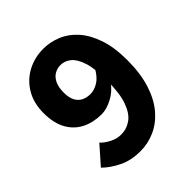

<svg xmlns="http://www.w3.org/2000/svg" viewBox="-184 -765 896 896"><g transform="rotate(-45 264.0 -317.5)"><path d="M228.8 12Q166.2 12 119.9 -11.1Q73.6 -34.2 43.2 -64.5L120.8 -152.4Q137.1 -134.5 164.3 -120.5Q191.6 -106.6 219.3 -106.6Q256.7 -106.6 286.4 -127.9Q316.2 -149.2 333.8 -198.4Q351.4 -247.6 351.4 -332.2Q351.4 -411 336.7 -455.7Q322 -500.3 298.7 -518.5Q275.5 -536.7 248.3 -536.7Q226.6 -536.7 208.4 -526Q190.3 -515.4 179.3 -492.9Q168.3 -470.5 168.3 -434.2Q168.3 -401.1 179.2 -380.7Q190 -360.3 208.9 -351Q227.7 -341.7 251.7 -341.7Q277 -341.7 303 -357.2Q329 -372.7 350.4 -410.1L357 -314.1Q332.9 -278.5 293.9 -258.2Q254.8 -237.9 223.3 -237.9Q168.9 -237.9 126.1 -258.8Q83.4 -279.8 58.7 -323.3Q34.1 -366.9 34.1 -434.2Q34.1 -500.3 63 -548.2Q91.8 -596.1 139.8 -621.6Q187.8 -647.1 245.3 -647.1Q291.7 -647.1 334.6 -629.1Q377.6 -611.2 411.4 -573.1Q445.2 -535 465.4 -475.3Q485.6 -415.6 485.6 -332.2Q485.6 -243.4 464.5 -178.4Q443.4 -113.3 407.2 -71.3Q371 -29.3 325 -8.6Q279 12 228.8 12Z"/></g></svg>

Font: Source Sans 3 Variable
Style: Regular
Weight: 200
Designer: Paul D. Hunt
Foundry: Adobe Systems Incorporated
Version: Version 3.026